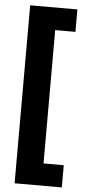

<svg xmlns="http://www.w3.org/2000/svg" viewBox="-60 -765 431 964"><g transform="rotate(5 155.5 -282.5)"><path d="M290 166H52V-731H290V-618H188V54H290Z"/></g></svg>

Font: Noto Sans Lao Condensed ExtraBold
Style: Regular
Weight: 800
Width: 3
Designer: Monotype Design Team
Foundry: Monotype Imaging Inc.
Version: Version 2.003; ttfautohint (v1.8.4.7-5d5b)